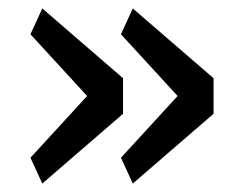

<svg xmlns="http://www.w3.org/2000/svg" viewBox="-20 -509 561 454"><path d="M52 -136 186 -282 52 -428 80 -489 271 -324V-240L80 -75ZM266 -136 400 -282 266 -428 294 -489 485 -324V-240L294 -75Z"/></svg>

Font: IBM Plex Sans KR Text
Style: Regular
Weight: 450
Designer: Mike Abbink; Paul van der Laan; Pieter van Rosmalen; Wujin Sim; Chorong Kim; Dohee Lee;
Foundry: Sandoll Inc.
Version: Version 1.001